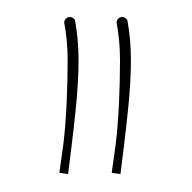

<svg xmlns="http://www.w3.org/2000/svg" viewBox="-20 -782 220 220"><path d="M120 -762.5C115.5 -762.5 113.5 -758 113.5 -756.5C116 -743.5 117.5 -728.5 117.5 -713.5C117.5 -680.5 116 -644.5 112.5 -616L108 -584L118 -582.5L122 -614.5C125.5 -644 130 -679.5 130 -713.5C130 -729.5 128.5 -745 126 -758.5C126 -759.5 123.5 -762.5 120 -762.5ZM60 -762.5C55.5 -762.5 53.5 -758 53.5 -756.5C56 -743.5 57.5 -728.5 57.5 -713.5C57.5 -680.5 56 -644.5 52.5 -616L48 -584L58 -582.5L62 -614.5C65.5 -644 70 -679.5 70 -713.5C70 -729.5 68.5 -745 66 -758.5C66 -759.5 63.5 -762.5 60 -762.5Z"/></svg>

Font: ZnikomitSC
Style: Regular
Weight: 100
Designer: gluk
Foundry: gluk
Version: Version 0.55